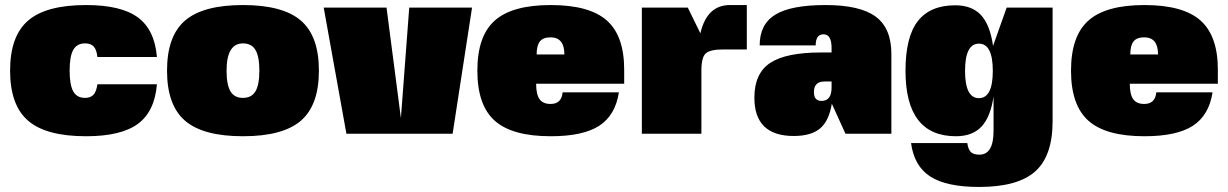

<svg xmlns="http://www.w3.org/2000/svg" viewBox="-20 -530 4867 761"><path d="M366 -196H602Q593 -88 526.5 -39Q460 10 321 10Q163 10 91.5 -51.5Q20 -113 20 -250Q20 -387 91.5 -448.5Q163 -510 321 -510Q460 -510 526.5 -461Q593 -412 602 -304H366Q363 -333 351.5 -345.5Q340 -358 317 -358Q285 -358 270.5 -332.5Q256 -307 256 -250Q256 -193 270.5 -167.5Q285 -142 317 -142Q339 -142 350.5 -154.5Q362 -167 366 -196Z M713.5 -448.5Q785 -510 943 -510Q1101 -510 1172.5 -448.5Q1244 -387 1244 -250Q1244 -113 1172.5 -51.5Q1101 10 943 10Q785 10 713.5 -51.5Q642 -113 642 -250Q642 -387 713.5 -448.5ZM878 -250Q878 -194 893.5 -168Q909 -142 943 -142Q977 -142 992.5 -168Q1008 -194 1008 -250Q1008 -306 992.5 -332Q977 -358 943 -358Q878 -358 878 -250Z M1569 -62 1602 -500H1851L1774 0H1353L1263 -500H1512Z M2454 -198H2105Q2105 -156 2118.5 -137Q2132 -118 2162 -118Q2206 -118 2210 -164H2433Q2419 -73 2355 -31.5Q2291 10 2163 10Q2010 10 1941 -51.5Q1872 -113 1872 -250Q1872 -387 1941 -448.5Q2010 -510 2163 -510Q2316 -510 2385 -449Q2454 -388 2454 -254ZM2162 -382Q2133 -382 2120 -366Q2107 -350 2107 -314H2217Q2217 -382 2162 -382Z M2760 -250V0H2524V-500H2706L2756 -398Q2782 -510 2873 -510H2940V-334H2846Q2795 -334 2777.5 -318.5Q2760 -303 2760 -250Z M3331 0 3277 -119Q3266 -51 3230.5 -21Q3195 9 3126 9Q2970 9 2970 -143Q2970 -239 3032.5 -280.5Q3095 -322 3234 -322H3276V-340Q3276 -394 3244 -394Q3213 -394 3213 -350H2991Q2991 -434 3053 -472Q3115 -510 3252 -510Q3389 -510 3451 -464Q3513 -418 3513 -316V0ZM3248 -207Q3206 -207 3206 -165Q3206 -130 3236 -130Q3276 -130 3276 -183V-207Z M3769 10Q3569 10 3569 -249Q3569 -384 3618 -446.5Q3667 -509 3766 -509Q3832 -509 3868 -470.5Q3904 -432 3916 -348L3970 -500H4152V-49Q4152 88 4083 149.5Q4014 211 3861 211Q3731 211 3667 169.5Q3603 128 3591 37H3814Q3817 61 3827.5 72Q3838 83 3862 83Q3918 83 3918 -12V-148Q3906 -66 3870 -28Q3834 10 3769 10ZM3805 -249Q3805 -141 3860 -141Q3915 -141 3915 -249Q3915 -357 3860 -357Q3805 -357 3805 -249Z M4807 -198H4458Q4458 -156 4471.5 -137Q4485 -118 4515 -118Q4559 -118 4563 -164H4786Q4772 -73 4708 -31.5Q4644 10 4516 10Q4363 10 4294 -51.5Q4225 -113 4225 -250Q4225 -387 4294 -448.5Q4363 -510 4516 -510Q4669 -510 4738 -449Q4807 -388 4807 -254ZM4515 -382Q4486 -382 4473 -366Q4460 -350 4460 -314H4570Q4570 -382 4515 -382Z"/></svg>

Font: Fivo Sans Modern ExtBlk
Style: Regular
Weight: 950
Designer: Alexander Slobzheninov
Foundry: Alexander Slobzheninov
Version: 1.0